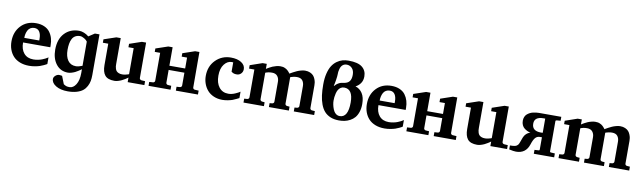

<svg xmlns="http://www.w3.org/2000/svg" viewBox="-47 -1376 7629 2277"><g transform="rotate(10 3767.0 -237.5)"><path d="M498 -46.9Q494.6 -44.4 488.3 -40.5Q481.9 -36.6 460.4 -26.4Q439 -16.1 416 -8.3Q393.1 -0.5 357.9 5.9Q322.8 12.2 287.1 12.2Q225.1 12.2 176 -7.1Q127 -26.4 95.7 -60.5Q64.5 -94.7 48.3 -139.9Q32.2 -185.1 32.2 -237.8Q32.2 -352.1 101.8 -426Q171.4 -500 284.2 -500Q340.8 -500 383.5 -481Q426.3 -461.9 450.4 -429.2Q474.6 -396.5 486.3 -356.9Q498 -317.4 498 -272V-248H169.9Q169.9 -165.5 210.4 -118.2Q251 -70.8 324.2 -70.8Q352.5 -70.8 380.9 -76.7Q409.2 -82.5 429.4 -90.6Q449.7 -98.6 465.8 -106.9Q481.9 -115.2 490.2 -121.1L498 -127ZM355 -304.2V-326.2Q355 -377.9 335 -409.4Q314.9 -440.9 272.9 -440.9Q246.6 -440.9 226.6 -428.7Q206.5 -416.5 195.8 -396Q185.1 -375.5 179.9 -352.5Q174.8 -329.6 174.8 -304.2Z M1045.9 -9.8Q1045.9 29.3 1040 61.5Q1034.2 93.8 1017.1 126.2Q1000 158.7 972.7 180.9Q945.3 203.1 899.2 217Q853 231 792 231Q703.6 231 648.7 197.5Q593.8 164.1 593.8 116.2Q593.8 94.2 614.7 75.7Q635.7 57.1 658.7 57.1Q665 57.1 674.1 58.3Q683.1 59.6 689 60.5L694.8 62L731.9 155.8Q751 168.9 766.1 173.6Q781.2 178.2 803.7 178.2Q849.1 178.2 880.9 127.7Q912.6 77.1 912.6 -9.8V-57.1Q909.2 -54.2 903.1 -49.6Q897 -44.9 878.7 -33Q860.4 -21 842.5 -12Q824.7 -2.9 800.5 4.6Q776.4 12.2 755.9 12.2Q666 12.2 613 -55.7Q560.1 -123.5 560.1 -231Q560.1 -356.9 627.2 -428.5Q694.3 -500 802.7 -500Q830.6 -500 861.6 -487.5Q892.6 -475.1 918.9 -453.1L990.7 -500H1045.9ZM912.6 -98.1V-389.2Q901.9 -406.7 873.8 -423.3Q845.7 -439.9 824.7 -439.9Q790.5 -439.9 766.4 -425.8Q742.2 -411.6 729 -385.5Q715.8 -359.4 710.2 -327.4Q704.6 -295.4 704.6 -253.9Q704.6 -173.3 738 -126.2Q771.5 -79.1 835 -79.1Q851.1 -79.1 870.4 -84Q889.6 -88.9 900.9 -93.8Z M1674.8 0H1473.6V-55.2Q1470.2 -52.2 1464.1 -47.9Q1458 -43.5 1439.2 -31.7Q1420.4 -20 1402.3 -11.2Q1384.3 -2.4 1360.1 4.9Q1335.9 12.2 1315.4 12.2Q1233.9 12.2 1200.7 -28.8Q1167.5 -69.8 1167.5 -150.9V-409.2H1102.5V-450.2L1249.5 -500H1301.8V-409.2V-189.9Q1301.8 -172.4 1303 -159.4Q1304.2 -146.5 1309.6 -130.4Q1314.9 -114.3 1324.5 -103.8Q1334 -93.3 1351.6 -86.2Q1369.1 -79.1 1393.6 -79.1Q1412.1 -79.1 1432.1 -83.5Q1452.1 -87.9 1462.9 -91.8L1473.6 -96.2V-409.2H1410.6V-450.2L1556.6 -500H1607.4V-409.2V-73.2Q1607.4 -64.5 1614.5 -57.6Q1621.6 -50.8 1630.9 -49.8L1674.8 -46.9Z M2249.5 -500V-409.2L2250.5 -73.2Q2250.5 -64 2256.8 -57.4Q2263.2 -50.8 2272.5 -49.8L2319.8 -46.9V0H2053.7V-46.9L2094.7 -49.8Q2104 -50.8 2110.4 -57.4Q2116.7 -64 2116.7 -73.2V-227.1H1926.8V-73.2Q1926.8 -64 1933.1 -57.4Q1939.5 -50.8 1948.7 -49.8L1989.7 -46.9V0H1724.6V-46.9L1770.5 -49.8Q1779.8 -50.8 1786.1 -57.4Q1792.5 -64 1792.5 -73.2V-409.2H1727.5V-450.2L1874.5 -500H1926.8V-409.2V-277.8H2116.7V-409.2H2051.8V-450.2L2197.8 -500Z M2811.5 -43.9Q2810.5 -43.5 2782 -29.5Q2753.4 -15.6 2736.6 -9.3Q2719.7 -2.9 2684.6 4.6Q2649.4 12.2 2614.3 12.2Q2557.6 12.2 2511 -7.8Q2464.4 -27.8 2434.6 -61.8Q2404.8 -95.7 2388.7 -140.1Q2372.6 -184.6 2372.6 -233.9Q2372.6 -350.6 2447 -425.3Q2521.5 -500 2630.4 -500Q2708.5 -500 2755.9 -469.2Q2803.2 -438.5 2803.2 -390.1Q2803.2 -357.4 2782 -336.2Q2760.7 -314.9 2732.4 -314.9Q2720.2 -314.9 2710.9 -315.9Q2701.7 -316.9 2694.3 -319.8Q2687 -322.8 2683.6 -324.5Q2680.2 -326.2 2673.6 -330.6Q2667 -335 2665.5 -335.9V-448.2Q2661.6 -448.2 2655.8 -448.7Q2649.9 -449.2 2646.5 -449.2Q2596.2 -449.2 2557.9 -399.9Q2519.5 -350.6 2519.5 -263.2Q2519.5 -174.8 2560.3 -123.3Q2601.1 -71.8 2671.4 -71.8Q2710.9 -71.8 2751.7 -89.4Q2792.5 -106.9 2811.5 -121.1Z M3719.2 0H3474.1V-46.9L3505.4 -49.8Q3514.6 -50.8 3521.5 -57.6Q3528.3 -64.5 3528.3 -73.2V-314Q3528.3 -355 3507.8 -381.6Q3487.3 -408.2 3441.4 -408.2Q3422.4 -408.2 3402.3 -404.3Q3382.3 -400.4 3371.6 -396.5L3361.3 -392.1V-73.2Q3361.3 -64 3367.7 -57.4Q3374 -50.8 3383.3 -49.8L3414.6 -46.9V0H3174.3V-46.9L3205.1 -49.8Q3214.4 -50.8 3220.9 -57.4Q3227.5 -64 3227.5 -73.2V-314Q3227.5 -354.5 3206.1 -381.3Q3184.6 -408.2 3141.1 -408.2Q3116.7 -408.2 3096.4 -404.3Q3076.2 -400.4 3068.4 -396.5L3060.5 -392.1V-73.2Q3060.5 -64.5 3067.4 -57.6Q3074.2 -50.8 3083.5 -49.8L3114.3 -46.9V0H2868.2V-46.9L2905.3 -49.8Q2914.6 -50.8 2920.9 -57.4Q2927.2 -64 2927.2 -73.2V-408.2H2863.3V-449.2L3010.3 -500H3060.5V-439Q3064 -441.4 3070.3 -445.6Q3076.7 -449.7 3095.5 -460.2Q3114.3 -470.7 3132.8 -478.8Q3151.4 -486.8 3176.8 -493.4Q3202.1 -500 3224.1 -500Q3239.7 -500 3253.4 -497.8Q3267.1 -495.6 3278.3 -490.2Q3289.6 -484.9 3297.6 -480.5Q3305.7 -476.1 3314.2 -467.8Q3322.8 -459.5 3326.4 -455.6Q3330.1 -451.7 3337.2 -442.6Q3344.2 -433.6 3345.2 -432.1Q3349.1 -435.1 3356.4 -439.5Q3363.8 -443.8 3385.3 -455.6Q3406.7 -467.3 3427.2 -476.3Q3447.8 -485.4 3474.6 -492.7Q3501.5 -500 3523.4 -500Q3558.1 -500 3584.2 -488.3Q3610.4 -476.6 3624.5 -460Q3638.7 -443.4 3647.5 -420.9Q3656.2 -398.4 3658.7 -381.3Q3661.1 -364.3 3661.1 -347.2V-73.2Q3661.1 -64 3667.5 -57.4Q3673.8 -50.8 3683.1 -49.8L3719.2 -46.9Z M4258.3 -227.1Q4258.3 -172.9 4243.9 -130.4Q4229.5 -87.9 4206.5 -61.5Q4183.6 -35.2 4151.4 -18.1Q4119.1 -1 4086.9 5.6Q4054.7 12.2 4019 12.2Q3960.4 12.2 3916.3 -6.1Q3872.1 -24.4 3843 -56.9Q3814 -89.4 3795.7 -138.7Q3777.3 -188 3769.8 -245.4Q3762.2 -302.7 3762.2 -375Q3762.2 -450.2 3776.6 -508.5Q3791 -566.9 3814.5 -603.5Q3837.9 -640.1 3870.8 -663.8Q3903.8 -687.5 3937.7 -696.8Q3971.7 -706.1 4010.3 -706.1Q4123.5 -706.1 4174.8 -665Q4226.1 -624 4226.1 -553.2Q4226.1 -504.9 4202.6 -471.2Q4179.2 -437.5 4143.1 -419.9Q4195.8 -403.8 4227.1 -356Q4258.3 -308.1 4258.3 -227.1ZM4120.1 -221.2Q4120.1 -382.8 4014.2 -382.8Q3990.2 -382.8 3972.2 -370.6Q3954.1 -358.4 3943.6 -340.1Q3933.1 -321.8 3926.8 -296.9Q3920.4 -272 3918.2 -251Q3916 -230 3916 -208Q3916 -186.5 3921.1 -160.4Q3926.3 -134.3 3937.3 -106Q3948.2 -77.6 3969.5 -58.8Q3990.7 -40 4019 -40Q4120.1 -40 4120.1 -221.2ZM4087.4 -547.9V-548.8Q4087.4 -600.1 4061 -627.9Q4034.7 -655.8 3995.1 -655.8Q3973.6 -655.8 3957.5 -645.8Q3941.4 -635.7 3932.6 -621.3Q3923.8 -606.9 3918.5 -587.6Q3913.1 -568.4 3911.6 -553.2Q3910.2 -538.1 3910.2 -522.9Q3910.2 -502 3903.3 -457Q3896.5 -412.1 3888.2 -382.8H3895Q3911.1 -403.3 3931.6 -415.3Q3952.1 -427.2 3964.4 -430.2Q3976.6 -433.1 3996.1 -436Q4044.4 -442.4 4065.9 -469.7Q4087.4 -497.1 4087.4 -547.9Z M4777.8 -46.9Q4774.4 -44.4 4768.1 -40.5Q4761.7 -36.6 4740.2 -26.4Q4718.8 -16.1 4695.8 -8.3Q4672.9 -0.5 4637.7 5.9Q4602.5 12.2 4566.9 12.2Q4504.9 12.2 4455.8 -7.1Q4406.7 -26.4 4375.5 -60.5Q4344.2 -94.7 4328.1 -139.9Q4312 -185.1 4312 -237.8Q4312 -352.1 4381.6 -426Q4451.2 -500 4564 -500Q4620.6 -500 4663.3 -481Q4706.1 -461.9 4730.2 -429.2Q4754.4 -396.5 4766.1 -356.9Q4777.8 -317.4 4777.8 -272V-248H4449.7Q4449.7 -165.5 4490.2 -118.2Q4530.8 -70.8 4604 -70.8Q4632.3 -70.8 4660.6 -76.7Q4689 -82.5 4709.2 -90.6Q4729.5 -98.6 4745.6 -106.9Q4761.7 -115.2 4770 -121.1L4777.8 -127ZM4634.8 -304.2V-326.2Q4634.8 -377.9 4614.7 -409.4Q4594.7 -440.9 4552.7 -440.9Q4526.4 -440.9 4506.3 -428.7Q4486.3 -416.5 4475.6 -396Q4464.8 -375.5 4459.7 -352.5Q4454.6 -329.6 4454.6 -304.2Z M5354.5 -500V-409.2L5355.5 -73.2Q5355.5 -64 5361.8 -57.4Q5368.2 -50.8 5377.4 -49.8L5424.8 -46.9V0H5158.7V-46.9L5199.7 -49.8Q5209 -50.8 5215.3 -57.4Q5221.7 -64 5221.7 -73.2V-227.1H5031.7V-73.2Q5031.7 -64 5038.1 -57.4Q5044.4 -50.8 5053.7 -49.8L5094.7 -46.9V0H4829.6V-46.9L4875.5 -49.8Q4884.8 -50.8 4891.1 -57.4Q4897.5 -64 4897.5 -73.2V-409.2H4832.5V-450.2L4979.5 -500H5031.7V-409.2V-277.8H5221.7V-409.2H5156.7V-450.2L5302.7 -500Z M6042.5 0H5841.3V-55.2Q5837.9 -52.2 5831.8 -47.9Q5825.7 -43.5 5806.9 -31.7Q5788.1 -20 5770 -11.2Q5752 -2.4 5727.8 4.9Q5703.6 12.2 5683.1 12.2Q5601.6 12.2 5568.4 -28.8Q5535.2 -69.8 5535.2 -150.9V-409.2H5470.2V-450.2L5617.2 -500H5669.4V-409.2V-189.9Q5669.4 -172.4 5670.7 -159.4Q5671.9 -146.5 5677.2 -130.4Q5682.6 -114.3 5692.1 -103.8Q5701.7 -93.3 5719.2 -86.2Q5736.8 -79.1 5761.2 -79.1Q5779.8 -79.1 5799.8 -83.5Q5819.8 -87.9 5830.6 -91.8L5841.3 -96.2V-409.2H5778.3V-450.2L5924.3 -500H5975.1V-409.2V-73.2Q5975.1 -64.5 5982.2 -57.6Q5989.3 -50.8 5998.5 -49.8L6042.5 -46.9Z M6068.4 0V-47.9Q6108.9 -47.9 6129.9 -53Q6150.9 -58.1 6164.6 -75.2Q6174.3 -88.4 6182.9 -114.7Q6191.4 -141.1 6201.9 -166.7Q6212.4 -192.4 6228.5 -208Q6253.4 -232.9 6281.2 -238.8Q6260.7 -243.7 6243.2 -251.7Q6225.6 -259.8 6207.3 -273.7Q6189 -287.6 6178.2 -310.8Q6167.5 -334 6167.5 -363.8Q6167.5 -389.2 6176.3 -409.9Q6185.1 -430.7 6200.2 -443.6Q6215.3 -456.5 6233.2 -465.8Q6251 -475.1 6271.7 -479.5Q6292.5 -483.9 6309.3 -485.8Q6326.2 -487.8 6342.3 -487.8H6609.4V-440.9L6562.5 -437Q6549.3 -435.5 6549.3 -424.8V-62Q6549.3 -57.1 6552.7 -53.5Q6556.2 -49.8 6562.5 -49.8Q6595.2 -47.9 6609.4 -46.9V0H6364.3V-46.9L6414.6 -49.8Q6425.3 -49.8 6425.3 -62V-209H6401.4Q6367.7 -209 6346.2 -184.8Q6324.7 -160.6 6306.2 -102.1Q6269 12.2 6151.4 12.2Q6123 12.2 6068.4 0ZM6295.4 -351.1Q6295.4 -262.2 6404.3 -262.2Q6405.3 -262.2 6412.6 -262.7Q6419.9 -263.2 6425.3 -263.2V-434.1H6405.3Q6295.4 -434.1 6295.4 -351.1Z M7513.2 0H7268.1V-46.9L7299.3 -49.8Q7308.6 -50.8 7315.4 -57.6Q7322.3 -64.5 7322.3 -73.2V-314Q7322.3 -355 7301.8 -381.6Q7281.2 -408.2 7235.4 -408.2Q7216.3 -408.2 7196.3 -404.3Q7176.3 -400.4 7165.5 -396.5L7155.3 -392.1V-73.2Q7155.3 -64 7161.6 -57.4Q7168 -50.8 7177.2 -49.8L7208.5 -46.9V0H6968.3V-46.9L6999 -49.8Q7008.3 -50.8 7014.9 -57.4Q7021.5 -64 7021.5 -73.2V-314Q7021.5 -354.5 7000 -381.3Q6978.5 -408.2 6935.1 -408.2Q6910.6 -408.2 6890.4 -404.3Q6870.1 -400.4 6862.3 -396.5L6854.5 -392.1V-73.2Q6854.5 -64.5 6861.3 -57.6Q6868.2 -50.8 6877.4 -49.8L6908.2 -46.9V0H6662.1V-46.9L6699.2 -49.8Q6708.5 -50.8 6714.8 -57.4Q6721.2 -64 6721.2 -73.2V-408.2H6657.2V-449.2L6804.2 -500H6854.5V-439Q6857.9 -441.4 6864.3 -445.6Q6870.6 -449.7 6889.4 -460.2Q6908.2 -470.7 6926.8 -478.8Q6945.3 -486.8 6970.7 -493.4Q6996.1 -500 7018.1 -500Q7033.7 -500 7047.4 -497.8Q7061 -495.6 7072.3 -490.2Q7083.5 -484.9 7091.6 -480.5Q7099.6 -476.1 7108.2 -467.8Q7116.7 -459.5 7120.4 -455.6Q7124 -451.7 7131.1 -442.6Q7138.2 -433.6 7139.2 -432.1Q7143.1 -435.1 7150.4 -439.5Q7157.7 -443.8 7179.2 -455.6Q7200.7 -467.3 7221.2 -476.3Q7241.7 -485.4 7268.6 -492.7Q7295.4 -500 7317.4 -500Q7352.1 -500 7378.2 -488.3Q7404.3 -476.6 7418.5 -460Q7432.6 -443.4 7441.4 -420.9Q7450.2 -398.4 7452.6 -381.3Q7455.1 -364.3 7455.1 -347.2V-73.2Q7455.1 -64 7461.4 -57.4Q7467.8 -50.8 7477.1 -49.8L7513.2 -46.9Z"/></g></svg>

Font: Veleka
Style: Bold
Weight: 700
Designer: Stefan Peev, Context Ltd, 2016; SIL International, 1997-2014.
Foundry: Stefan Peev, Context Ltd, 2016
Version: Version 1.000